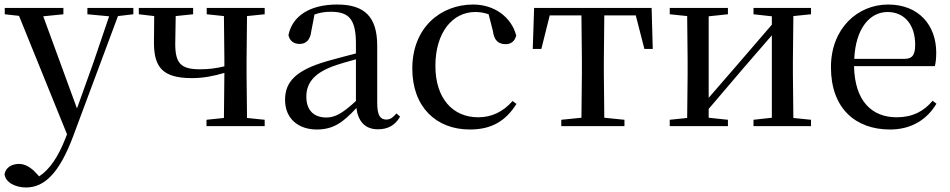

<svg xmlns="http://www.w3.org/2000/svg" viewBox="-29 -557 4198 848"><path d="M357 -494 453 -485 383 -279 311 -78 162 -485 251 -494V-522H-8V-494L55 -487L267 36L260 54C229 134 191 191 144 222L131 208C108 183 83 167 55 167C25 167 -3 181 -9 212C-5 249 39 271 86 271C167 271 233 208 294 45L492 -486L560 -494V-522H357Z M884 -494 960 -486 962 -292V-264C924 -255 893 -251 854 -251C769 -251 745 -278 745 -364L747 -486L824 -494V-522H584V-494L652 -486L651 -369C651 -260 689 -212 819 -212C869 -212 914 -221 962 -235L960 -36L883 -28V0H1140V-28L1062 -36L1060 -230V-292L1062 -486L1140 -494V-522H884Z M1640 14C1684 14 1716 -3 1738 -42L1722 -56C1705 -36 1693 -29 1677 -29C1651 -29 1637 -46 1637 -104V-355C1637 -483 1581 -537 1460 -537C1339 -537 1262 -486 1245 -402C1250 -377 1268 -363 1294 -363C1321 -363 1341 -378 1346 -420L1360 -493C1385 -502 1408 -505 1431 -505C1510 -505 1543 -475 1543 -365V-321C1501 -310 1455 -298 1416 -287C1278 -247 1230 -196 1230 -116C1230 -32 1290 15 1370 15C1444 15 1487 -17 1545 -80C1553 -21 1583 14 1640 14ZM1543 -111C1483 -55 1449 -38 1413 -38C1359 -38 1324 -68 1324 -130C1324 -189 1357 -232 1438 -263C1468 -274 1505 -285 1543 -295Z M2046 15C2145 15 2206 -25 2252 -98L2235 -111C2193 -63 2142 -39 2083 -39C1971 -39 1894 -122 1894 -266C1894 -414 1970 -504 2070 -504C2090 -504 2109 -501 2129 -494L2148 -420C2153 -378 2173 -362 2204 -362C2228 -362 2244 -374 2251 -400C2230 -481 2155 -537 2061 -537C1918 -537 1792 -436 1792 -254C1792 -84 1898 15 2046 15Z M2538 0H2729V-28L2640 -37L2638 -230V-292L2640 -489H2779L2817 -341H2854L2849 -522H2330L2324 -341H2362L2399 -489H2539L2541 -292V-230L2539 -37L2450 -28V0Z M3299 -494 3380 -485V-448L3225 -268L3101 -125V-485L3186 -494V-522H2929V-494L3006 -486L3008 -292V-230L3006 -36L2929 -28V0H3186V-28L3101 -37V-76L3251 -252L3380 -401V-37L3299 -28V0H3553V-28L3475 -36L3473 -230V-292L3475 -486L3553 -494V-522H3299Z M3902 15C3994 15 4064 -27 4107 -99L4090 -112C4051 -65 4001 -39 3931 -39C3824 -39 3746 -108 3743 -265H4100C4104 -281 4106 -301 4106 -325C4106 -445 4029 -537 3894 -537C3759 -537 3641 -432 3641 -260C3641 -78 3750 15 3902 15ZM3744 -297C3750 -432 3813 -504 3891 -504C3967 -504 4013 -446 4013 -360C4013 -316 4002 -297 3965 -297Z"/></svg>

Font: Noto Serif KR Medium
Style: Regular
Weight: 500
Designer: Ryoko NISHIZUKA 西塚涼子 (kana & ideographs); Frank Grießhammer (Latin, Greek & Cyrillic); Wenlong ZHANG 张文龙 (bopomofo); San
Foundry: Adobe
Version: Version 2.001;hotconv 1.1.0;makeotfexe 2.6.0